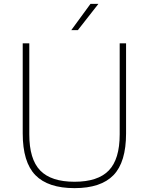

<svg xmlns="http://www.w3.org/2000/svg" viewBox="-20 -964 770 993"><path d="M365.5 9Q228.5 9 163 -58.2Q97.5 -125.5 97.5 -274V-740H131.5V-269Q131.5 -140.5 188 -82.2Q244.5 -24 365.5 -24Q486 -24 542.5 -82.2Q599 -140.5 599 -269V-740H632V-274Q632 -125.5 567 -58.2Q502 9 365.5 9ZM348.5 -808 448 -944H489L382.5 -808Z"/></svg>

Font: Encode Sans Semi Expanded Thin
Style: Regular
Weight: 100
Width: 6
Designer: Multiple Designers
Foundry: Impallari Type
Version: Version 3.000; ttfautohint (v1.8.3) -l 8 -r 50 -G 200 -x 14 